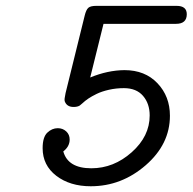

<svg xmlns="http://www.w3.org/2000/svg" viewBox="-20 -631 664 662"><path d="M127 -120.1Q127 -158.2 143.1 -173.6Q159.2 -189 179.2 -189Q196.3 -189 208.3 -178Q220.2 -167 220.2 -149.9Q220.2 -126 198.2 -108.9Q214.4 -50.8 294.9 -50.8Q372.1 -50.8 434.1 -106Q496.1 -161.1 496.1 -232.9Q496.1 -273.9 473.1 -300.5Q450.2 -327.1 407.2 -327.1Q380.4 -327.1 355.7 -321.5Q331.1 -315.9 313.5 -307.4Q295.9 -298.8 284.4 -291Q272.9 -283.2 264.2 -274.9L254.9 -267.1Q247.1 -262.2 233.9 -262.2Q210 -262.2 203.1 -282.2Q201.2 -288.1 206.1 -310.1L272 -577.1Q276.9 -597.2 284.4 -604Q292 -610.8 312 -610.8H588.9Q624 -610.8 624 -582Q624 -548.8 586.9 -548.8H336.9L291 -363.8Q351.1 -388.7 409.2 -389.2Q480 -389.2 522.9 -344Q565.9 -298.8 565.9 -231.9Q565.9 -133.8 482.4 -61.3Q398.9 11.2 293 11.2Q221.2 11.2 174.1 -24.9Q127 -61 127 -120.1Z"/></svg>

Font: CMU Typewriter Text Variable Width
Style: Italic
Weight: 500
Italic angle: -14.04°
Version: Version 0.7.0